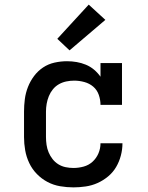

<svg xmlns="http://www.w3.org/2000/svg" viewBox="-20 -803 640 831"><path d="M298 8Q269 8 240 3Q211 -2 185.5 -15.5Q160 -29 139.5 -50Q119 -71 106.5 -97.5Q94 -124 89 -152.5Q84 -181 84 -210V-320Q84 -347 87.5 -374Q91 -401 101 -426.5Q111 -452 127.5 -474Q144 -496 166.5 -511Q189 -526 216 -532Q243 -538 270 -538Q291 -538 311.5 -534.5Q332 -531 351.5 -523Q371 -515 387 -501.5Q403 -488 415 -471V-530H508V-349H415Q415 -371 407.5 -392.5Q400 -414 383.5 -428Q367 -442 345 -448Q323 -454 301 -454Q284 -454 267 -450.5Q250 -447 235 -438.5Q220 -430 209 -416.5Q198 -403 191.5 -387Q185 -371 182 -354Q179 -337 179 -320V-210Q179 -193 181.5 -176Q184 -159 190.5 -143.5Q197 -128 207.5 -114.5Q218 -101 232.5 -92Q247 -83 264 -79.5Q281 -76 298 -76Q320 -76 342 -82Q364 -88 380.5 -103Q397 -118 406 -139Q415 -160 415 -183Q415 -183 415 -183Q415 -183 415 -183H510Q510 -183 510 -182.5Q510 -182 510 -182Q510 -156 503 -129.5Q496 -103 482.5 -80Q469 -57 448 -39.5Q427 -22 402.5 -11Q378 0 351 4Q324 8 298 8ZM281 -585 228 -635 364 -783 436 -717Z"/></svg>

Font: Iosevka Slab Medium Extended
Style: Regular
Weight: 500
Width: 7
Monospace: yes
Designer: Belleve Invis
Foundry: Belleve Invis
Version: Version 11.1.1; ttfautohint (v1.8.3)